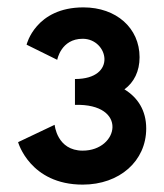

<svg xmlns="http://www.w3.org/2000/svg" viewBox="-20 -492 445 520"><path d="M52 -371C52 -371 76 -472 206 -472C295 -472 358 -416 358 -337C358 -299 343 -269 317 -250C353 -228 376 -193 376 -144C376 -56 304 8 204 8C61 8 29 -107 29 -107L128 -154C128 -154 134 -84 204 -84C302 -84 328 -212 183 -208V-278C299 -278 273 -387 204 -387C145 -387 135 -330 135 -330Z"/></svg>

Font: Hussar Tani
Style: Bold
Weight: 700
Foundry: Cannot Into Space Fonts
Version: Version 0.92